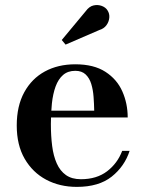

<svg xmlns="http://www.w3.org/2000/svg" viewBox="-20 -721 569 751"><path d="M280.5 10Q213.5 10 160.5 -18.2Q107.5 -46.5 76.5 -100Q45.5 -153.5 45.5 -230Q45.5 -306.5 74.8 -360Q104 -413.5 155.5 -441.5Q207 -469.5 274.5 -469.5Q347 -469.5 392.2 -440.2Q437.5 -411 458.5 -363.5Q479.5 -316 479.5 -261.5H113V-288H348.5Q348 -314.5 346 -342Q344 -369.5 337 -392.5Q330 -415.5 315 -429.8Q300 -444 274.5 -444Q245.5 -444 226.8 -427.8Q208 -411.5 197.5 -382.8Q187 -354 183 -316.5Q179 -279 179 -236Q179 -189.5 184 -150.2Q189 -111 202 -81.8Q215 -52.5 238 -36.2Q261 -20 296.5 -20Q358 -20 398.8 -51Q439.5 -82 458 -131H487Q467.5 -70.5 417 -30.2Q366.5 10 280.5 10ZM236.5 -546.5 221.5 -564.5 315.5 -677.5Q329 -696 346 -699.8Q363 -703.5 378.2 -697.8Q393.5 -692 400.5 -680.5Q409 -667.5 407.5 -651.5Q406 -635.5 396.2 -622.2Q386.5 -609 368.5 -603.5Z"/></svg>

Font: Bodoni Moda 9pt SemiBold
Style: Regular
Weight: 600
Designer: Owen Earl
Foundry: indestructible type
Version: Version 2.005